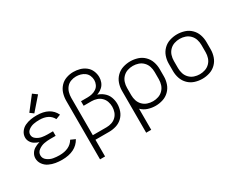

<svg xmlns="http://www.w3.org/2000/svg" viewBox="-115 -1300 2530 2043"><g transform="rotate(-30 1150.0 -279.0)"><path d="M288 8Q249 8 209.5 1.5Q170 -5 133 -22.5Q96 -40 72 -73.5Q48 -107 48 -147Q48 -178 64.5 -205.5Q81 -233 108 -249Q135 -265 165 -274L173 -276Q146 -284 120.5 -299Q95 -314 79.5 -339.5Q64 -365 64 -393Q64 -431 86.5 -462.5Q109 -494 143 -510Q177 -526 213.5 -532Q250 -538 287 -538Q452 -538 508 -420L451 -398Q408 -482 287 -482Q253 -482 219.5 -476Q186 -470 156 -448.5Q126 -427 126 -393Q126 -359 156.5 -337.5Q187 -316 220.5 -310Q254 -304 288 -304H355V-248H288Q250 -248 213 -241Q176 -234 143 -210Q110 -186 110 -148Q110 -110 143 -85.5Q176 -61 213.5 -54.5Q251 -48 288 -48Q417 -48 468 -135L524 -110Q459 8 288 8ZM278 -568 235 -600 361 -763 414 -724Z M639 205V-515Q639 -560 652 -603Q665 -646 695.5 -679.5Q726 -713 769 -728Q812 -743 856 -743Q896 -743 935 -732.5Q974 -722 1006 -697Q1038 -672 1054 -634.5Q1070 -597 1070 -557Q1070 -527 1059 -497.5Q1048 -468 1025.5 -446.5Q1003 -425 974 -413Q966 -409 957 -406Q997 -394 1029 -367Q1063 -339 1078.5 -298.5Q1094 -258 1094 -215Q1094 -171 1079 -129Q1064 -87 1031.5 -56.5Q999 -26 956.5 -13Q914 0 870 0H701V205ZM701 -56H870Q902 -56 933 -66Q964 -76 987.5 -99Q1011 -122 1021.5 -153Q1032 -184 1032 -216Q1032 -248 1021.5 -279Q1011 -310 987.5 -333Q964 -356 933 -366Q902 -376 870 -376H773V-432H855Q882 -432 909.5 -438.5Q937 -445 960.5 -461Q984 -477 996 -503Q1008 -529 1008 -557Q1008 -585 996.5 -611.5Q985 -638 962.5 -655Q940 -672 912.5 -679.5Q885 -687 857 -687Q824 -687 792.5 -675Q761 -663 740 -637.5Q719 -612 710 -580Q701 -548 701 -515Z M1206 205V-310Q1206 -356 1221 -400Q1236 -444 1269.5 -477Q1303 -510 1347.5 -524Q1392 -538 1438 -538Q1483 -538 1527.5 -524Q1572 -510 1605.5 -477Q1639 -444 1654 -400Q1669 -356 1669 -310V-220Q1669 -174 1654 -130Q1639 -86 1605.5 -53Q1572 -20 1527.5 -6Q1483 8 1438 8Q1392 8 1347.5 -6Q1303 -20 1269 -53L1268 -54V205ZM1438 -48Q1472 -48 1504.5 -59Q1537 -70 1561.5 -95Q1586 -120 1596.5 -153Q1607 -186 1607 -220V-310Q1607 -344 1596.5 -377Q1586 -410 1561.5 -435Q1537 -460 1504.5 -471Q1472 -482 1438 -482Q1403 -482 1370.5 -471Q1338 -460 1313.5 -435Q1289 -410 1278.5 -377Q1268 -344 1268 -310V-220Q1268 -186 1278.5 -153Q1289 -120 1313.5 -95Q1338 -70 1370.5 -59Q1403 -48 1438 -48ZM1206 -215V-219Z M2013 8Q1967 8 1922.5 -6Q1878 -20 1844.5 -53Q1811 -86 1796 -130Q1781 -174 1781 -220V-310Q1781 -356 1796 -400Q1811 -444 1844.5 -477Q1878 -510 1922.5 -524Q1967 -538 2013 -538Q2058 -538 2102.5 -524Q2147 -510 2180.5 -477Q2214 -444 2229 -400Q2244 -356 2244 -310V-220Q2244 -174 2229 -130Q2214 -86 2180.5 -53Q2147 -20 2102.5 -6Q2058 8 2013 8ZM2013 -48Q2047 -48 2079.5 -59Q2112 -70 2136.5 -95Q2161 -120 2171.5 -153Q2182 -186 2182 -220V-310Q2182 -344 2171.5 -377Q2161 -410 2136.5 -435Q2112 -460 2079.5 -471Q2047 -482 2013 -482Q1978 -482 1945.5 -471Q1913 -460 1888.5 -435Q1864 -410 1853.5 -377Q1843 -344 1843 -310V-220Q1843 -186 1853.5 -153Q1864 -120 1888.5 -95Q1913 -70 1945.5 -59Q1978 -48 2013 -48Z"/></g></svg>

Font: Jozsika Light
Style: Regular
Weight: 300
Monospace: yes
Designer: Belleve Invis
Foundry: Belleve Invis
Version: 2.1.0